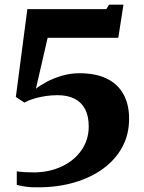

<svg xmlns="http://www.w3.org/2000/svg" viewBox="-20 -782 614 818"><path d="M51.5 -52Q68 -49.5 87.5 -48.5Q107 -47.5 127 -47.5Q193 -48.5 245.2 -73.8Q297.5 -99 327.8 -143Q358 -187 358 -243.5Q358 -287.5 342.5 -317Q327 -346.5 297.5 -361.5Q268 -376.5 224.5 -376.5Q200.5 -376.5 174.8 -372.8Q149 -369 125.5 -362Q102 -355 83.5 -345L47.5 -369L96.5 -743H433L444.5 -762H506L484 -621H183L133 -404Q151 -418.5 179.8 -433.8Q208.5 -449 244.2 -459.5Q280 -470 318.5 -470Q388 -470 435 -447Q482 -424 506 -380.5Q530 -337 530 -276Q530 -208.5 500.8 -155Q471.5 -101.5 419.5 -63.5Q367.5 -25.5 298 -5Q228.5 15.5 147.5 16Q134 16.5 117 15.8Q100 15 82.8 12.2Q65.5 9.5 51.5 5.5Z"/></svg>

Font: Merriweather 60pt ExtraBold
Style: Regular
Weight: 800
Version: Version 2.100